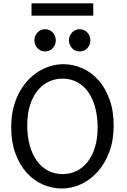

<svg xmlns="http://www.w3.org/2000/svg" viewBox="-20 -1106 753 1139"><path d="M654.3 -361.3Q654.3 -273.4 628.2 -204.1Q602.1 -134.8 558.8 -86.7Q515.6 -38.6 460.4 -13.2Q405.3 12.2 346.7 12.2Q287.6 12.2 233.4 -11.7Q179.2 -35.6 137.7 -82Q96.2 -128.4 71.3 -196Q46.4 -263.7 46.4 -351.6Q46.4 -410.2 58.3 -460.4Q70.3 -510.7 91.6 -552.2Q112.8 -593.8 142.1 -626Q171.4 -658.2 205.8 -680.2Q240.2 -702.1 278.6 -713.6Q316.9 -725.1 356.4 -725.1Q414.6 -725.1 468.5 -701.2Q522.5 -677.2 563.7 -630.9Q605 -584.5 629.6 -516.8Q654.3 -449.2 654.3 -361.3ZM559.1 -349.1Q559.1 -416.5 544.2 -470.5Q529.3 -524.4 502 -562Q474.6 -599.6 436.3 -619.6Q397.9 -639.6 351.6 -639.6Q305.2 -639.6 266.6 -620.4Q228 -601.1 200.2 -565.2Q172.4 -529.3 157 -478.3Q141.6 -427.2 141.6 -363.8Q141.6 -296.9 156.5 -243.2Q171.4 -189.5 199 -151.6Q226.6 -113.8 265.1 -93.5Q303.7 -73.2 351.6 -73.2Q396.5 -73.2 434.6 -92Q472.7 -110.8 500.2 -146.2Q527.8 -181.6 543.5 -232.9Q559.1 -284.2 559.1 -349.1ZM184.1 -866.7Q184.1 -880.4 189 -892.3Q193.8 -904.3 202.4 -913.3Q210.9 -922.4 222.4 -927.5Q233.9 -932.6 247.6 -932.6Q261.2 -932.6 272.9 -927.5Q284.7 -922.4 293 -913.3Q301.3 -904.3 306.2 -892.3Q311 -880.4 311 -866.7Q311 -853 306.2 -841.1Q301.3 -829.1 293 -820.1Q284.7 -811 272.9 -805.9Q261.2 -800.8 247.6 -800.8Q233.9 -800.8 222.4 -805.9Q210.9 -811 202.4 -820.1Q193.8 -829.1 189 -841.1Q184.1 -853 184.1 -866.7ZM389.2 -866.7Q389.2 -880.4 394 -892.3Q398.9 -904.3 407.5 -913.3Q416 -922.4 427.5 -927.5Q439 -932.6 452.6 -932.6Q466.3 -932.6 478 -927.5Q489.7 -922.4 498 -913.3Q506.3 -904.3 511.2 -892.3Q516.1 -880.4 516.1 -866.7Q516.1 -853 511.2 -841.1Q506.3 -829.1 498 -820.1Q489.7 -811 478 -805.9Q466.3 -800.8 452.6 -800.8Q439 -800.8 427.5 -805.9Q416 -811 407.5 -820.1Q398.9 -829.1 394 -841.1Q389.2 -853 389.2 -866.7ZM167 -1086.4H533.2V-1013.2H167Z"/></svg>

Font: Andika Eur
Style: Regular
Weight: 400
Designer: Victor Gaultney, Annie Olsen, Julie Remington, Don Collingsworth, Eric Hays, Becca Hirsbrunner
Foundry: SIL International
Version: Version 5.000